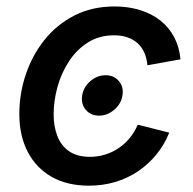

<svg xmlns="http://www.w3.org/2000/svg" viewBox="-20 -570 605 601"><path d="M290 -208Q263.7 -208 248.3 -226.6Q232.9 -245.1 237.3 -271.5Q241.2 -297.4 262.7 -315.9Q284.2 -334.5 310.5 -334.5Q336.9 -334.5 352.3 -315.9Q367.7 -297.4 363.3 -271.5Q359.4 -245.1 337.6 -226.6Q315.9 -208 290 -208ZM258.3 11.2Q190.4 11.2 141.8 -16.4Q93.3 -43.9 66.9 -94.5Q40.5 -145 40.5 -212.9Q40.5 -276.9 60.8 -337.2Q81.1 -397.5 119.4 -445.3Q157.7 -493.2 212.9 -521.5Q268.1 -549.8 338.9 -549.8Q382.3 -549.8 418.9 -538.3Q455.6 -526.9 482.7 -505.1Q509.8 -483.4 525.6 -452.9Q541.5 -422.4 544.9 -384.3L441.4 -365.7Q439.5 -387.2 432.1 -404.3Q424.8 -421.4 411.9 -433.6Q398.9 -445.8 380.4 -452.6Q361.8 -459.5 336.9 -459.5Q290.5 -459.5 255.1 -437Q219.7 -414.6 195.8 -377.9Q171.9 -341.3 159.9 -297.9Q147.9 -254.4 147.9 -211.9Q147.9 -173.8 159.7 -143.8Q171.4 -113.8 196.5 -96.4Q221.7 -79.1 261.2 -79.1Q287.6 -79.1 310.8 -86.7Q334 -94.2 353.3 -107.7Q372.6 -121.1 387.2 -139.4Q401.9 -157.7 411.1 -179.7L509.8 -154.8Q494.1 -116.2 469 -85.7Q443.8 -55.2 411.4 -33.4Q378.9 -11.7 340.1 -0.2Q301.3 11.2 258.3 11.2Z"/></svg>

Font: Inter 16pt Medium
Style: Italic
Weight: 500
Italic angle: -9.3988°
Version: Version 4.001;git-66647c0bb